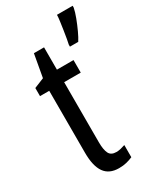

<svg xmlns="http://www.w3.org/2000/svg" viewBox="-196 -826 753 902"><g transform="rotate(-30 181.0 -375.0)"><path d="M197 -62Q209 -62 221 -65Q233 -68 245 -72V-6Q229 1 211 5.5Q193 10 170 10Q117 10 92 -25.5Q67 -61 67 -133V-469H17V-513L71 -535L93 -658H148V-537H238V-469H148V-143Q148 -103 158 -82.5Q168 -62 197 -62ZM362 -750Q358 -729 347 -700Q336 -671 323.5 -644Q311 -617 300 -600H255V-611Q257 -619 260.5 -638.5Q264 -658 267.5 -681.5Q271 -705 274 -726.5Q277 -748 277 -760H362Z"/></g></svg>

Font: Noto Sans Myanmar ExtraCondensed
Style: Regular
Weight: 400
Width: 2
Designer: Monotype Design Team
Foundry: Monotype Imaging Inc.
Version: Version 2.107; ttfautohint (v1.8.4.7-5d5b)